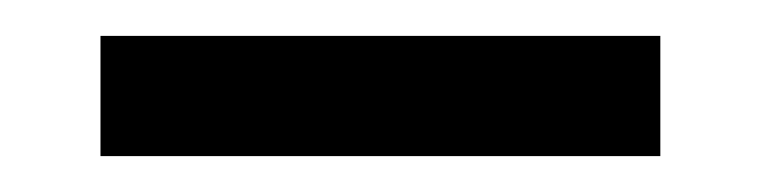

<svg xmlns="http://www.w3.org/2000/svg" viewBox="-20 -684 425 107"><path d="M36 -597V-664H348V-597Z"/></svg>

Font: Montagu Slab 16pt Medium
Style: Regular
Weight: 500
Designer: Florian Karsten
Foundry: Florian Karsten
Version: Version 1.000; ttfautohint (v1.8.3)